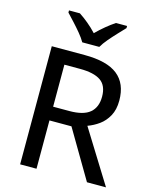

<svg xmlns="http://www.w3.org/2000/svg" viewBox="-136 -1032 899 1121"><g transform="rotate(15 314.0 -471.0)"><path d="M295 -714Q430 -714 494.5 -663Q559 -612 559 -509Q559 -454 538 -416Q517 -378 485 -355Q453 -332 417 -319L615 0H500L328 -292H195V0H96V-714ZM289 -629H195V-375H293Q378 -375 417 -408Q456 -441 456 -505Q456 -572 415 -600.5Q374 -629 289 -629ZM262 -782Q249 -805 227 -831.5Q205 -858 181 -884Q157 -910 139 -929V-942H205Q231 -925 259.5 -901.5Q288 -878 313 -851Q340 -878 368.5 -901.5Q397 -925 423 -942H490V-929Q472 -910 447.5 -884Q423 -858 400.5 -831.5Q378 -805 365 -782Z"/></g></svg>

Font: Noto Sans Sundanese Medium
Style: Regular
Weight: 500
Version: Version 2.003